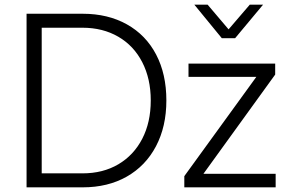

<svg xmlns="http://www.w3.org/2000/svg" viewBox="-20 -804 1225 824"><path d="M94 -745H335Q443 -745 524.5 -699.5Q606 -654 650 -570Q694 -486 694 -373Q694 -261 649.5 -176.5Q605 -92 524 -46Q443 0 335 0H94ZM334 -60Q422 -60 488 -99Q554 -138 590.5 -208.5Q627 -279 627 -373Q627 -466 590.5 -537Q554 -608 487.5 -646.5Q421 -685 334 -685H159V-60ZM771 -48 1080 -474H789V-531H1161V-484L853 -58H1163V0H771ZM871 -784 961 -678 1052 -784H1109L989 -640H932L814 -784Z"/></svg>

Font: Evergrow Sans
Style: Light
Weight: 300
Foundry: 10Web
Version: Version 1.000